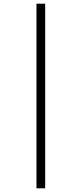

<svg xmlns="http://www.w3.org/2000/svg" viewBox="-20 -852 440 1037"><path d="M177 -832V165H224V-832Z"/></svg>

Font: Noto Sans Devanagari ExtraCondensed Light
Style: Regular
Weight: 300
Width: 2
Designer: Jelle Bosma - Monotype Design Team
Foundry: Monotype Imaging Inc.
Version: Version 2.004